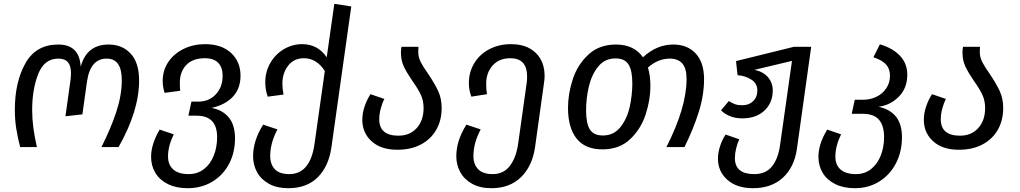

<svg xmlns="http://www.w3.org/2000/svg" viewBox="-20 -773 5359 1009"><path d="M58 -196Q58 -342 113.5 -440.5Q169 -539 286 -539Q398 -539 404 -422Q435 -539 551 -539Q622 -539 666.5 -491.5Q711 -444 711 -350Q711 -190 603 0H513Q563 -99 591.5 -186Q620 -273 620 -352Q620 -465 541 -465Q454 -465 437 -343L413 -172L324 -162L350 -349Q353 -370 353 -388Q353 -427 337 -446Q321 -465 286 -465Q213 -465 181 -384.5Q149 -304 149 -194Q149 -107 174 0H86Q73 -50 65.5 -96.5Q58 -143 58 -196Z M1215 -46Q1215 30 1183 89.5Q1151 149 1094.5 182.5Q1038 216 966 216Q906 216 862.5 194.5Q819 173 796.5 135.5Q774 98 774 51Q774 -15 819 -92L893 -67Q863 -5 863 49Q863 93 890.5 117.5Q918 142 971 142Q1018 142 1052 115.5Q1086 89 1103.5 44.5Q1121 0 1121 -52Q1121 -165 1014 -165H970L986 -239H1023Q1078 -239 1114 -277Q1150 -315 1150 -375Q1150 -418 1127 -442.5Q1104 -467 1056 -467Q993 -467 959 -431.5Q925 -396 925 -338Q925 -318 927 -296L845 -285Q835 -317 835 -347Q835 -404 865 -448Q895 -492 946 -516.5Q997 -541 1058 -541Q1144 -541 1194 -495Q1244 -449 1244 -375Q1244 -308 1204 -265Q1164 -222 1092 -206Q1150 -195 1182.5 -155.5Q1215 -116 1215 -46Z M1826 -739 1722 -1Q1708 100 1650.5 158Q1593 216 1495 216H1494Q1435 216 1393.5 193Q1352 170 1331 132Q1310 94 1310 48Q1310 -34 1363 -118L1438 -93Q1400 -21 1400 46Q1400 91 1424.5 116.5Q1449 142 1500 142Q1611 142 1633 -18L1687 -400Q1644 -467 1577 -467Q1524 -467 1494 -427.5Q1464 -388 1464 -334Q1464 -306 1470 -276L1387 -265Q1374 -301 1374 -340Q1374 -397 1401 -443Q1428 -489 1472.5 -515Q1517 -541 1568 -541Q1650 -541 1697 -472L1737 -753Z M2230 -385Q2265 -333 2283 -294Q2301 -255 2301 -205Q2301 -141 2273 -91.5Q2245 -42 2192.5 -14Q2140 14 2068 14Q1982 14 1933 -30.5Q1884 -75 1884 -143Q1884 -178 1896 -213.5Q1908 -249 1927 -278L2000 -253Q1988 -230 1980.5 -201Q1973 -172 1973 -146Q1973 -60 2074 -60Q2134 -60 2170 -100Q2206 -140 2206 -205Q2206 -244 2191.5 -275Q2177 -306 2147 -348Q2117 -392 2102 -424Q2087 -456 2087 -497Q2087 -515 2090 -527H2179Q2178 -518 2178 -500Q2178 -473 2190.5 -448Q2203 -423 2230 -385Z M2842 -374Q2842 -356 2839 -338L2792 -1Q2778 99 2718.5 157.5Q2659 216 2563 216Q2503 216 2461.5 193Q2420 170 2399 132Q2378 94 2378 48Q2378 -34 2431 -118L2506 -93Q2468 -21 2468 46Q2468 91 2493 116.5Q2518 142 2569 142Q2627 142 2660 98Q2693 54 2703 -18L2748 -338Q2750 -350 2750 -371Q2750 -467 2662 -467Q2603 -467 2569 -429Q2535 -391 2535 -333Q2535 -302 2539 -278L2457 -265Q2444 -301 2444 -335Q2444 -395 2473 -442Q2502 -489 2552.5 -515Q2603 -541 2665 -541Q2748 -541 2795 -495.5Q2842 -450 2842 -374Z M3680 -357Q3680 -273 3652 -184Q3624 -95 3577 0H3482Q3588 -208 3588 -358Q3588 -414 3565.5 -439.5Q3543 -465 3500 -465Q3438 -465 3385 -418Q3398 -376 3398 -321Q3398 -248 3373 -171.5Q3348 -95 3291.5 -41.5Q3235 12 3146 12Q3055 12 3010 -45Q2965 -102 2965 -206Q2965 -280 2990 -356.5Q3015 -433 3072 -486Q3129 -539 3217 -539Q3312 -539 3359 -472Q3431 -539 3518 -539Q3593 -539 3636.5 -491.5Q3680 -444 3680 -357ZM3303 -335Q3303 -403 3283 -434.5Q3263 -466 3215 -466Q3158 -466 3123.5 -423Q3089 -380 3074.5 -318Q3060 -256 3060 -193Q3060 -124 3080 -92.5Q3100 -61 3148 -61Q3205 -61 3240 -104.5Q3275 -148 3289 -210.5Q3303 -273 3303 -335Z M4243 -527 4168 9Q4154 106 4094 161Q4034 216 3937 216Q3852 216 3802.5 172Q3753 128 3753 61Q3753 29 3764 -4.5Q3775 -38 3793 -66L3865 -41Q3855 -19 3848.5 7.5Q3842 34 3842 58Q3842 142 3944 142Q4004 142 4036.5 102Q4069 62 4079 -8L4142 -453L3945 -406Q3992 -396 4016.5 -366.5Q4041 -337 4041 -298Q4041 -233 3997.5 -192Q3954 -151 3881 -151Q3813 -151 3769 -193L3810 -242Q3828 -231 3842.5 -225.5Q3857 -220 3881 -220Q3916 -220 3938 -241.5Q3960 -263 3960 -297Q3960 -335 3928 -355Q3896 -375 3856 -378L3848 -452L4152 -527Z M4720 -52Q4720 24 4688.5 85Q4657 146 4600.5 181Q4544 216 4473 216H4472Q4413 216 4369.5 194.5Q4326 173 4303.5 135.5Q4281 98 4281 51Q4281 -16 4327 -92L4400 -67Q4370 -5 4370 50Q4370 94 4397.5 118Q4425 142 4478 142Q4524 142 4557.5 115.5Q4591 89 4608.5 44.5Q4626 0 4626 -52Q4626 -112 4599.5 -143.5Q4573 -175 4512 -175H4456L4472 -249H4518Q4554 -249 4586 -264.5Q4618 -280 4637.5 -309Q4657 -338 4657 -375Q4657 -411 4636.5 -434Q4616 -457 4570 -472L4604 -540Q4670 -521 4709 -480.5Q4748 -440 4748 -380Q4748 -310 4703.5 -265Q4659 -220 4597 -212Q4657 -199 4688.5 -160Q4720 -121 4720 -52Z M5181 -385Q5216 -333 5234 -294Q5252 -255 5252 -205Q5252 -141 5224 -91.5Q5196 -42 5143.5 -14Q5091 14 5019 14Q4933 14 4884 -30.5Q4835 -75 4835 -143Q4835 -178 4847 -213.5Q4859 -249 4878 -278L4951 -253Q4939 -230 4931.5 -201Q4924 -172 4924 -146Q4924 -60 5025 -60Q5085 -60 5121 -100Q5157 -140 5157 -205Q5157 -244 5142.5 -275Q5128 -306 5098 -348Q5068 -392 5053 -424Q5038 -456 5038 -497Q5038 -515 5041 -527H5130Q5129 -518 5129 -500Q5129 -473 5141.5 -448Q5154 -423 5181 -385Z"/></svg>

Font: FiraGO
Style: Italic
Weight: 400
Italic angle: -8°
Designer: bBox Type GmbH
Foundry: bBox Type GmbH
Version: Version 1.001